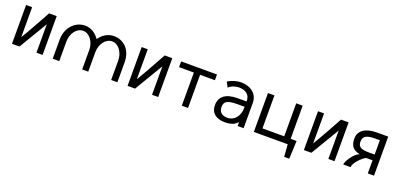

<svg xmlns="http://www.w3.org/2000/svg" viewBox="3 -1270 4544 2204"><g transform="rotate(20 2275.0 -167.5)"><path d="M363 -348V-1H438V-475H345C342 -470 183 -178 138 -109V-475H64V-1H156C205 -81 319 -277 363 -348Z M562 -233V0H642V-237C642 -341 705 -421 783 -421C859 -421 922 -336 922 -239V0H996V-237C996 -336 1058 -421 1137 -421C1214 -421 1276 -336 1276 -237V0H1352V-241C1352 -403 1250 -485 1135 -485C1064 -485 1001 -446 958 -384C916 -447 854 -485 784 -485H783C662 -484 562 -381 562 -233Z M1775 -348V-1H1850V-475H1757C1754 -470 1595 -178 1550 -109V-475H1476V-1H1568C1617 -81 1731 -277 1775 -348Z M1958 -475V-405H2139V0H2215V-405H2396V-475Z M2894 -306C2894 -432 2790 -485 2691 -485C2640 -485 2583 -471 2529 -437L2562 -375C2598 -410 2650 -421 2683 -422C2771 -422 2821 -380 2821 -308V-300H2711C2569 -300 2494 -243 2494 -136C2494 -42 2559 10 2666 10C2743 10 2789 -11 2821 -49V0H2894ZM2821 -235V-225C2821 -120 2762 -48 2675 -48C2610 -48 2572 -84 2572 -141C2572 -213 2612 -235 2742 -235Z M3019 -475V0H3433L3444 150H3506L3516 -70H3443V-475H3364V-72H3098V-475Z M3929 -348V-1H4004V-475H3911C3908 -470 3749 -178 3704 -109V-475H3630V-1H3722C3771 -81 3885 -277 3929 -348Z M4487 0V-477H4349C4208 -477 4129 -420 4129 -324C4129 -238 4160 -195 4248 -174C4182 -154 4112 -37 4111 0H4201C4202 -58 4293 -141 4332 -160H4411V0ZM4411 -230H4355C4255 -230 4207 -242 4207 -315C4207 -384 4256 -405 4355 -405H4411Z"/></g></svg>

Font: Mint Spirit
Style: Regular
Weight: 400
Designer: HARENDAL Hirwen
Foundry: Arkandis Digital Foundry.
Version: Version 1.004;FFEdit